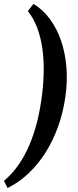

<svg xmlns="http://www.w3.org/2000/svg" viewBox="-67 -803 395 977"><path d="M265.6 -310.1Q254.4 -230 228.3 -158Q202.1 -85.9 164.1 -25.9Q126 34.2 77.1 80.1Q28.3 126 -28.3 153.8L-46.9 117.2Q-14.2 90.3 15.4 52Q44.9 13.7 69.8 -37.4Q94.7 -88.4 113.5 -152.6Q132.3 -216.8 143.6 -295.4Q153.8 -366.2 155.3 -431.9Q156.7 -497.6 148.7 -555.2Q140.6 -612.8 122.3 -661.4Q104 -710 74.7 -746.6L103.5 -783.2Q151.9 -753.9 187.5 -705.3Q223.1 -656.7 244.1 -595Q265.1 -533.2 271 -460.4Q276.9 -387.7 265.6 -310.1Z"/></svg>

Font: Gentium Basic
Style: Bold Italic
Weight: 700
Italic angle: -8°
Designer: J. Victor Gaultney and Annie Olsen
Foundry: SIL International
Version: Version 1.102; 2013; Maintenance release